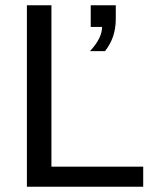

<svg xmlns="http://www.w3.org/2000/svg" viewBox="-20 -708 596 728"><path d="M523 0H82V-688H175V-76H523ZM419 -688V-636Q419 -565 378 -514H321Q367 -563 367 -606H324V-688Z"/></svg>

Font: Libra Sans
Style: Regular
Weight: 400
Foundry: Context Ltd
Version: Version 1.002